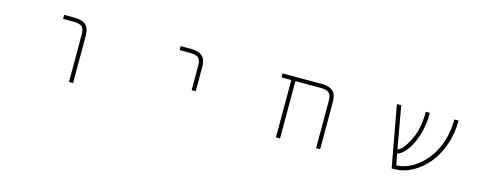

<svg xmlns="http://www.w3.org/2000/svg" viewBox="-24 -1057 4049 1592"><g transform="rotate(15 2000.0 -261.0)"><path d="M476.6 -490.2H384.8V-524.4H476.6Q540 -524.4 571.3 -496.1Q602.5 -467.8 602.5 -409.2V2H567.4V-409.2Q567.4 -453.1 546.4 -471.7Q525.4 -490.2 476.6 -490.2Z M1476.6 -490.2H1384.8V-524.4H1476.6Q1540 -524.4 1571.3 -496.1Q1602.5 -467.8 1602.5 -409.2V-195.3H1567.4V-409.2Q1567.4 -453.1 1546.4 -471.7Q1525.4 -490.2 1476.6 -490.2Z M2723.6 -409.2V2H2688.5V-409.2Q2688.5 -453.1 2668 -471.7Q2647.5 -490.2 2597.7 -490.2H2378.9V2H2343.8V-490.2H2259.8V-524.4H2597.7Q2661.1 -524.4 2692.4 -496.1Q2723.6 -467.8 2723.6 -409.2Z M3770.5 -524.4Q3770.5 -409.2 3735.4 -311.5Q3700.2 -213.9 3643.1 -146Q3585.9 -78.1 3513.2 -38.1Q3440.4 2 3364.3 2H3336.9L3241.2 -524.4H3278.3L3342.8 -163.1Q3384.8 -171.9 3437 -272.9Q3489.3 -374 3489.3 -524.4H3524.4Q3524.4 -416 3495.1 -326.7Q3465.8 -237.3 3424.8 -186.5Q3383.8 -135.7 3348.6 -128.9L3368.2 -32.2Q3431.6 -33.2 3496.1 -68.4Q3561.5 -104.5 3614.7 -166.5Q3668 -228.5 3701.2 -320.8Q3734.4 -413.1 3734.4 -524.4Z"/></g></svg>

Font: Gen Shin Gothic Monospace ExtraLight
Style: Regular
Weight: 200
Designer: [Source Han Sans]
Ryoko NISHIZUKA  (kana & ideographs); Paul D. Hunt (Latin, Greek & Cyrillic); Wenlong ZHANG  (bopomofo
Version: Version 1.002.20150607